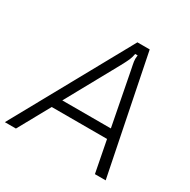

<svg xmlns="http://www.w3.org/2000/svg" viewBox="-212 -923 1072 1082"><g transform="rotate(30 324.0 -381.5)"><path d="M29 0H-43L379 -763H459L613 0H543L503 -206H143ZM176 -268H492L426 -609Q425 -616 420 -638.5Q415 -661 415 -678Q415 -684 417 -700H401Q397 -677 389 -658.5Q381 -640 362 -605Z"/></g></svg>

Font: Open Sauce Sans Light Italic
Style: Regular
Weight: 300
Italic angle: -10°
Designer: Alfredo Marco Pradil
Foundry: Creative Sauce Fz LLC
Version: Version 1.477